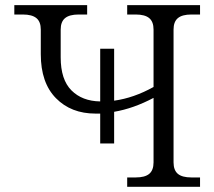

<svg xmlns="http://www.w3.org/2000/svg" viewBox="-20 -720 826 740"><path d="M348.1 -282.2Q253.9 -282.2 195.6 -341.6Q137.2 -400.9 137.2 -511.2V-606Q137.2 -636.2 120.4 -650.1Q103.5 -664.1 67.9 -664.1H35.2V-700.2H315.9V-664.1H283.2Q247.6 -664.1 230.7 -650.1Q213.9 -636.2 213.9 -606V-499Q213.9 -413.1 255.4 -371.6Q296.9 -330.1 366.2 -329.1V-532.2H419.9V-332Q495.6 -342.3 571.8 -384.8V-606Q571.8 -636.2 555.2 -650.1Q538.6 -664.1 502.9 -664.1H470.2V-700.2H751V-664.1H717.8Q682.1 -664.1 665.5 -650.1Q648.9 -636.2 648.9 -606V-94.2Q648.9 -64 665.5 -50Q682.1 -36.1 717.8 -36.1H751V0H470.2V-36.1H502.9Q538.6 -36.1 555.2 -50Q571.8 -64 571.8 -94.2V-342.8Q494.6 -301.8 419.9 -289.1V-167H366.2V-282.2Z"/></svg>

Font: LT Superior Serif
Style: Regular
Weight: 400
Designer: Daniel Lyons
Foundry: LyonsType
Version: Version 2.120;FEAKit 1.0